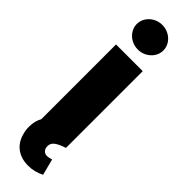

<svg xmlns="http://www.w3.org/2000/svg" viewBox="-321 -752 938 938"><g transform="rotate(45 148.0 -283.0)"><path d="M29.3 101.6Q22.5 79.6 22.5 54.7Q22.5 15.1 39.1 -13.7V-530.3H223.6V0Q187.5 11.7 170.4 24.7Q153.3 37.6 153.3 57.6Q153.3 74.7 162.4 84.2Q171.4 93.8 185.5 93.8Q193.4 93.8 201.2 91.6Q209 89.4 215.8 87.9L237.3 171.9Q198.2 192.4 154.3 192.4Q106.4 192.4 74 168.9Q41.5 145.5 29.3 101.6ZM40 -672.9Q40 -695.8 52.5 -715.3Q64.9 -734.9 85.9 -746.3Q106.9 -757.8 131.8 -757.8Q156.7 -757.8 177.7 -746.3Q198.7 -734.9 211.2 -715.3Q223.6 -695.8 223.6 -672.9Q223.6 -649.9 211.2 -630.4Q198.7 -610.8 177.7 -599.4Q156.7 -587.9 131.8 -587.9Q106.9 -587.9 85.9 -599.4Q64.9 -610.8 52.5 -630.4Q40 -649.9 40 -672.9Z"/></g></svg>

Font: Pretendard Std Black
Style: Regular
Weight: 900
Designer: Base glyphs from Inter by Rasmus Andersson; Hangeul glyphs from Noto Sans CJK(Source Han Sans) by Jang Soo-young and Kan
Foundry: Kil Hyung-jin
Version: Version 1.309